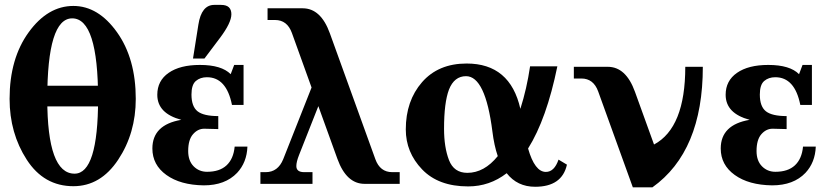

<svg xmlns="http://www.w3.org/2000/svg" viewBox="-20 -767 3463 801"><path d="M417.5 -323.2H148.9V-409.2H417.5ZM286.1 9.8Q163.1 9.8 91.6 -100.8Q20 -211.4 20 -354.5Q20 -522.5 99.6 -632.3Q179.2 -742.2 286.1 -742.2Q390.1 -742.2 468.3 -632.3Q546.4 -522.5 546.4 -354.5Q546.4 -211.4 473.1 -100.8Q399.9 9.8 286.1 9.8ZM291 -42.5Q389.2 -42.5 389.2 -354.5Q389.2 -690.4 281.2 -690.4Q177.2 -690.4 177.2 -354.5Q177.2 -42.5 291 -42.5Z M830.1 6.3Q732.4 4.9 674.1 -37.1Q615.7 -79.1 615.7 -147.5Q615.7 -246.6 736.3 -267.1Q636.2 -293.9 636.2 -371.6Q636.2 -430.2 683.6 -463.1Q731 -496.1 814 -496.1Q904.3 -496.1 942.4 -457.5L957 -496.1H996.1V-329.1H947.8Q924.8 -444.8 843.3 -444.8Q815.4 -444.8 797.1 -429.2Q778.8 -413.6 778.8 -372.6Q778.8 -322.8 804.2 -302.7Q829.6 -282.7 890.6 -282.7V-228.5Q856 -230 832 -230Q805.2 -230 785.2 -207Q765.1 -184.1 765.1 -136.7Q765.1 -96.2 787.8 -73.2Q810.5 -50.3 843.8 -50.3Q896 -50.3 925 -77.1Q954.1 -104 959 -155.3H1012.2Q1009.8 -89.4 969.2 -45.9Q919.4 6.3 830.1 6.3ZM785.2 -522.9 807.6 -664.1Q820.3 -746.6 874 -746.6H901.9Q924.3 -746.6 934.8 -736.6Q945.3 -726.6 945.3 -707.5Q945.3 -671.9 897 -607.9L833 -522.9Z M1308.1 -324.2 1227.5 -120.1Q1216.3 -91.8 1216.3 -74.2Q1216.3 -48.8 1249 -48.8H1283.7V0H1066.4V-48.8H1088.4Q1139.6 -48.8 1161.6 -103L1279.8 -401.9L1197.8 -629.4Q1178.2 -683.6 1127.4 -683.6H1096.2V-732.4H1242.7Q1318.4 -732.4 1356 -628.4L1545.9 -103Q1565.4 -48.8 1616.2 -48.8H1647.5V0H1501Q1425.3 0 1387.7 -104Z M2093.8 -44.4Q2022.5 10.7 1933.1 10.7Q1809.1 10.7 1741 -60.3Q1672.9 -131.3 1672.9 -227.1Q1672.9 -346.2 1740.7 -424.1Q1808.6 -502 1926.8 -502Q2108.4 -502 2150.9 -313Q2177.7 -397 2191.4 -490.2H2305.2Q2260.3 -270.5 2183.1 -147.5Q2210.9 -49.8 2257.3 -49.8Q2292.5 -49.8 2310.1 -101.1L2345.2 -80.1Q2324.7 12.2 2212.4 12.2Q2138.2 12.2 2093.8 -44.4ZM1832.5 -230Q1832.5 -152.8 1853 -99.4Q1873.5 -45.9 1929.7 -45.9Q2000 -45.9 2056.6 -115.7Q2041.5 -159.7 2034.2 -218.8Q2004.9 -449.2 1924.3 -449.2Q1875 -449.2 1853 -393.1Q1832.5 -338.9 1832.5 -230Z M2620.1 14.6 2475.6 -385.3Q2456.1 -439.5 2405.3 -439.5H2374V-488.3H2515.6Q2591.3 -488.3 2628.9 -384.3L2708.5 -164.1Q2838.9 -233.9 2838.9 -488.3H2912.1Q2912.1 -135.3 2701.7 14.6Z M3201.2 6.3Q3103.5 4.9 3045.2 -37.1Q2986.8 -79.1 2986.8 -147.5Q2986.8 -246.6 3107.4 -267.1Q3007.3 -293.9 3007.3 -371.6Q3007.3 -430.2 3054.7 -463.1Q3102.1 -496.1 3185.1 -496.1Q3275.4 -496.1 3313.5 -457.5L3328.1 -496.1H3367.2V-329.1H3318.8Q3295.9 -444.8 3214.4 -444.8Q3186.5 -444.8 3168.2 -429.2Q3149.9 -413.6 3149.9 -372.6Q3149.9 -322.8 3175.3 -302.7Q3200.7 -282.7 3261.7 -282.7V-228.5Q3227.1 -230 3203.1 -230Q3176.3 -230 3156.2 -207Q3136.2 -184.1 3136.2 -136.7Q3136.2 -96.2 3158.9 -73.2Q3181.6 -50.3 3214.8 -50.3Q3267.1 -50.3 3296.1 -77.1Q3325.2 -104 3330.1 -155.3H3383.3Q3380.9 -89.4 3340.3 -45.9Q3290.5 6.3 3201.2 6.3Z"/></svg>

Font: Munson
Style: Bold
Weight: 700
Designer: Paul James MIller
Foundry: High-Logic / Made with FontCreator
Version: Version 2.10;May 5, 2019;FontCreator 11.5.0.2430 64-bit